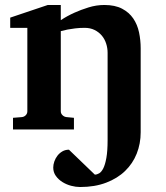

<svg xmlns="http://www.w3.org/2000/svg" viewBox="-20 -520 665 771"><path d="M544.9 11.2Q544.9 56.6 529.1 96.7Q513.2 136.7 482.4 166.5Q451.7 196.3 406.2 213.6Q360.8 231 301.8 231Q284.7 231 265.9 226.1Q247.1 221.2 231 211.2Q214.8 201.2 204.3 186.5Q193.8 171.9 193.8 152.8Q193.8 141.1 198.2 128.4Q202.6 115.7 210.7 105.2Q218.8 94.7 230.5 87.9Q242.2 81.1 256.8 81.1L360.8 181.2Q369.1 181.2 378.2 176Q387.2 170.9 394.8 156Q402.3 141.1 407.2 113.8Q412.1 86.4 412.1 42V-308.1Q412.1 -327.1 406.2 -345.2Q400.4 -363.3 388.7 -377.2Q377 -391.1 359.6 -399.7Q342.3 -408.2 319.8 -408.2Q299.3 -408.2 281.7 -406Q264.2 -403.8 251.5 -401.4Q236.3 -398.4 224.1 -395V-73.2Q224.1 -64 231 -57.4Q237.8 -50.8 247.1 -49.8L276.9 -46.9V0H32.2V-46.9L67.9 -49.8Q77.1 -50.8 83.5 -57.4Q89.8 -64 89.8 -73.2V-408.2H21V-449.2L171.9 -500H224.1V-439Q250 -456.1 279.3 -469.2Q304.2 -480.5 335.4 -490.2Q366.7 -500 398.9 -500Q441.9 -500 470.2 -485.1Q498.5 -470.2 515.1 -445.8Q531.7 -421.4 538.3 -390.1Q544.9 -358.9 544.9 -326.2Z"/></svg>

Font: Charis SIL Phon
Style: Bold
Weight: 700
Foundry: SIL International
Version: Version 5.000